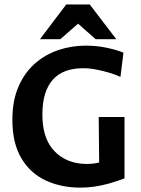

<svg xmlns="http://www.w3.org/2000/svg" viewBox="-20 -833 637 867"><path d="M343.3 14.3Q256.1 14.3 186.6 -18Q117 -50.3 76.5 -118.3Q35.9 -186.3 35.9 -292.1Q35.9 -377.6 62.9 -440.5Q89.9 -503.5 136.5 -545Q183.1 -586.5 242.8 -606.7Q302.5 -626.9 367.3 -626.9Q419 -626.9 465.9 -616.5Q512.8 -606.1 537.4 -594.9L523.9 -485.8Q503 -495.6 473.4 -504.6Q443.7 -513.6 411.8 -519.5Q379.8 -525.4 350.8 -524.9Q308.7 -524.4 275.4 -511.8Q242 -499.2 219 -473.7Q196 -448.2 183.7 -409.1Q171.4 -369.9 171.4 -316Q171.4 -264.1 183.1 -225.9Q194.9 -187.8 215.6 -162.2Q236.4 -136.6 262.8 -120.9Q289.2 -105.2 317.9 -98.7Q346.7 -92.2 375.2 -92.7Q403.8 -93.1 427.8 -99.3L425.8 -304.6H542.2V-27.5Q507.3 -14.3 474.3 -4.9Q441.3 4.5 408.7 9.4Q376.1 14.3 343.3 14.3ZM412.1 -655.9 332.5 -726.1 252.3 -655.9H160.3L279.2 -812.9H385.2L505.2 -655.9Z"/></svg>

Font: Ancizar Sans Thin
Style: Regular
Weight: 100
Designer: Cesar Puertas, Viviana Monsalve, Julian Moncada, Julian Prieto, Jose Castro, Mariel Hernandez, Felipe Aragon, Sara Alarc
Version: Version 8.100